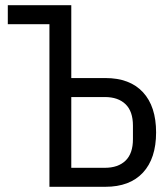

<svg xmlns="http://www.w3.org/2000/svg" viewBox="-20 -718 640 738"><path d="M170 -625H10V-698H254V-418H385Q479 -418 529.5 -363.5Q580 -309 580 -209Q580 -109 529.5 -54.5Q479 0 385 0H170ZM383 -73Q434 -73 462.5 -100.5Q491 -128 491 -183V-235Q491 -290 462.5 -317.5Q434 -345 383 -345H254V-73Z"/></svg>

Font: iA Writer Quattro V
Style: Regular
Weight: 400
Designer: Mike Abbink, Paul van der Laan, Pieter van Rosmalen, Oliver Reichenstein
Foundry: Information Architects Inc.
Version: Version 2.000